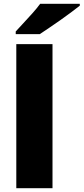

<svg xmlns="http://www.w3.org/2000/svg" viewBox="-20 -993 441 1013"><path d="M257 0H66V-760H257ZM401 -963Q383 -949 356 -928.5Q329 -908 298 -886.5Q267 -865 238.5 -845.5Q210 -826 190 -813H63V-827Q80 -846 104 -871.5Q128 -897 152 -924Q176 -951 192 -973H401Z"/></svg>

Font: Noto Sans Myanmar Black
Style: Regular
Weight: 900
Designer: Monotype Design Team
Foundry: Monotype Imaging Inc.
Version: Version 2.107; ttfautohint (v1.8.4.7-5d5b)